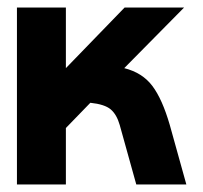

<svg xmlns="http://www.w3.org/2000/svg" viewBox="-20 -490 540 510"><path d="M475 0H342L298 -158Q290 -186 274 -199.5Q258 -213 220 -217L155 -150V0H25V-470H155V-309L311 -470H469L310 -309Q358 -297 384.5 -262Q411 -227 431 -158Z"/></svg>

Font: KoHo
Style: Bold
Weight: 700
Designer: Cadson Demak & Katatrad Team
Foundry: Cadson Demak Co.,Ltd.
Version: Version 1.000; ttfautohint (v1.6)